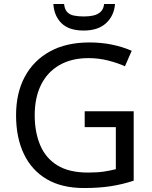

<svg xmlns="http://www.w3.org/2000/svg" viewBox="-20 -938 768 968"><path d="M407 -377H654V-27Q596 -8 537 1Q478 10 403 10Q292 10 216 -34.5Q140 -79 100.5 -161.5Q61 -244 61 -357Q61 -469 105 -551Q149 -633 231.5 -678.5Q314 -724 431 -724Q491 -724 544.5 -713Q598 -702 644 -682L610 -604Q572 -621 524.5 -633Q477 -645 426 -645Q341 -645 280 -610Q219 -575 187 -510.5Q155 -446 155 -357Q155 -272 182.5 -206.5Q210 -141 269 -104.5Q328 -68 424 -68Q471 -68 504 -73Q537 -78 564 -85V-297H407ZM560 -918Q555 -858 514.5 -821Q474 -784 402 -784Q328 -784 290.5 -820.5Q253 -857 249 -918H303Q306 -891 318.5 -877.5Q331 -864 352.5 -859.5Q374 -855 404 -855Q430 -855 451.5 -860Q473 -865 487.5 -878.5Q502 -892 505 -918Z"/></svg>

Font: Noto Sans New Tai Lue
Style: Regular
Weight: 400
Designer: Monotype Design Team
Foundry: Monotype Imaging Inc.
Version: Version 2.003